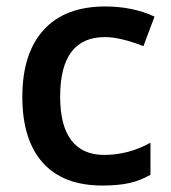

<svg xmlns="http://www.w3.org/2000/svg" viewBox="-20 -570 535 600"><path d="M299.8 9.8Q177.2 9.8 113.5 -61.8Q49.8 -133.3 49.8 -267.1Q49.8 -403.3 116.5 -476.6Q183.1 -549.8 309.1 -549.8Q394.5 -549.8 462.9 -518.1L428.2 -425.8Q355.5 -454.1 308.1 -454.1Q168 -454.1 168 -268.1Q168 -177.2 202.9 -131.6Q237.8 -85.9 305.2 -85.9Q381.8 -85.9 450.2 -124V-23.9Q419.4 -5.9 384.5 2Q349.6 9.8 299.8 9.8Z"/></svg>

Font: f1_25842          
Style: Regular
Weight: 600
Foundry: Ascender Corporation
Version: Version 1.10